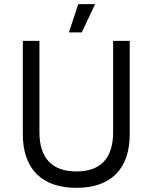

<svg xmlns="http://www.w3.org/2000/svg" viewBox="-20 -897 735 925"><path d="M438 -877H357L312 -741H374ZM348 8C513 8 605 -82 605 -250V-700H525V-260C525 -133 463 -71 348 -71C233 -71 170 -133 170 -260V-700H90V-250C90 -82 183 8 348 8Z"/></svg>

Font: Fixel Text Regular
Style: Regular
Weight: 400
Width: 4
Designer: AlfaBravo + MacPaw
Foundry: Kyrylo Tkachov, Marchela Mozhyna, Serhii Makarenko, Maria Weinstein, Zakhar Kryvoshyya
Version: Version 1.211